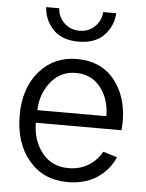

<svg xmlns="http://www.w3.org/2000/svg" viewBox="-55 -810 662 872"><g transform="rotate(5 276.5 -374.5)"><path d="M43 -266.6Q43 -389.6 109.4 -466.8Q175.8 -543 281.2 -543Q388.7 -543 450.2 -468.8Q511.7 -393.6 511.7 -277.3Q511.7 -263.7 509.8 -238.3Q379.9 -238.3 119.1 -238.3Q119.1 -159.2 163.1 -102.5Q207 -45.9 285.2 -45.9Q335.9 -45.9 375 -70.3Q414.1 -93.8 435.5 -133.8Q457 -127 500 -114.3Q475.6 -56.6 420.9 -19.5Q366.2 17.6 285.2 17.6Q175.8 17.6 109.4 -60.5Q43 -138.7 43 -266.6ZM121.1 -295.9Q200.2 -295.9 435.5 -295.9Q435.5 -373 393.6 -426.8Q351.6 -479.5 281.2 -479.5Q210 -479.5 167 -424.8Q123 -370.1 121.1 -295.9ZM120.1 -765.6Q134.8 -765.6 179.7 -765.6Q181.6 -726.6 210 -699.2Q238.3 -671.9 279.3 -671.9Q321.3 -671.9 349.6 -699.2Q377.9 -727.5 379.9 -765.6Q399.4 -765.6 439.5 -765.6Q436.5 -708 396.5 -665Q355.5 -622.1 279.3 -622.1Q203.1 -622.1 163.1 -665Q123 -708 120.1 -765.6Z"/></g></svg>

Font: Gothic A1
Style: Regular
Weight: 400
Designer: HanYang I&C Co.,Ltd.
Version: Version 2.50